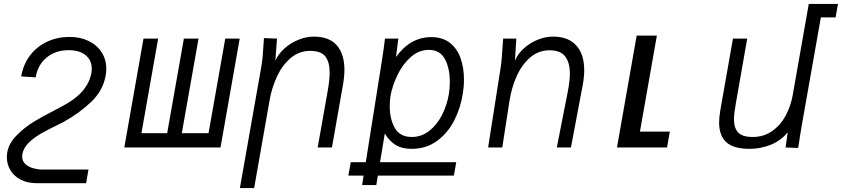

<svg xmlns="http://www.w3.org/2000/svg" viewBox="-20 -745 4254 970"><path d="M14.5 48.5Q14.5 37 17 23Q25 -21.5 64.5 -61.5Q104 -101.5 150.5 -129.8Q197 -158 256 -188Q284.5 -203 290 -206Q423 -273.5 441.5 -375.5Q443.5 -385.5 443.5 -397.5Q443.5 -441 412.5 -466.2Q381.5 -491.5 326.5 -491.5Q261.5 -491.5 216.5 -455.2Q171.5 -419 160 -354L87 -359Q98 -421.5 133.2 -466.8Q168.5 -512 220 -535.2Q271.5 -558.5 330.5 -558.5Q385.5 -558.5 427.8 -538Q470 -517.5 493.5 -480.8Q517 -444 517 -397Q517 -381.5 514 -364Q500.5 -287.5 441.2 -230.8Q382 -174 301.5 -129L268.5 -112.5Q219 -88.5 185.5 -69.2Q152 -50 125.2 -23.8Q98.5 2.5 93 33.5Q92 41.5 92 45.5Q92 69 108.2 83.8Q124.5 98.5 147.8 105Q171 111.5 192.5 111.5H427L415 180.5H166Q119 180.5 84.8 162.8Q50.5 145 32.5 114.8Q14.5 84.5 14.5 48.5Z M1094 0H608L705 -550H779L694.5 -72H824.5L909 -550H983L898.5 -72H1033.5L1118 -550H1191Z M1311.5 -522.5 1313.5 -552.5 1379.5 -550 1371 -438.5Q1386.5 -473 1417.8 -500.8Q1449 -528.5 1488 -544.2Q1527 -560 1565.5 -560Q1643 -560 1681.5 -516Q1720 -472 1720 -392Q1720 -357 1712.5 -315.5L1657 0H1585L1634.5 -279.5Q1645.5 -339.5 1645.5 -379Q1645.5 -431.5 1623.5 -459.8Q1601.5 -488 1547.5 -488Q1491 -488 1448.2 -451.5Q1405.5 -415 1379.2 -358.2Q1353 -301.5 1342 -238.5L1264 205H1192L1299.5 -404.5Q1304.5 -433.5 1306.8 -458.2Q1309 -483 1311.5 -522.5Z M1752 74.5H1828L1908 -429.5Q1919.5 -502.5 1925 -550H1992.5L1980.5 -457Q2053 -557.5 2159 -557.5Q2216.5 -557.5 2253.5 -528Q2290.5 -498.5 2307.2 -450Q2324 -401.5 2324 -343Q2324 -307 2318 -271.5Q2307 -200 2274.8 -136.5Q2242.5 -73 2187.8 -33Q2133 7 2059.5 7Q2011.5 7 1980 -11.8Q1948.5 -30.5 1924 -70.5L1900 74.5H2285L2273 142H1889L1881 190H1809.5L1817 142H1740ZM2248 -271.5Q2252.5 -300 2252.5 -332Q2252.5 -400.5 2227.5 -446.8Q2202.5 -493 2146.5 -493Q2096 -493 2055 -456.5Q2014 -420 1987.8 -365.5Q1961.5 -311 1952.5 -258Q1949 -232 1949 -208.5Q1949 -143.5 1974.8 -98.2Q2000.5 -53 2060.5 -53Q2108.5 -53 2147.8 -83.2Q2187 -113.5 2212.8 -163.5Q2238.5 -213.5 2248 -271.5Z M2518.5 -501.5 2522 -550H2588.5L2581.5 -438.5Q2596 -473 2626.8 -500.8Q2657.5 -528.5 2696.2 -544.2Q2735 -560 2773.5 -560Q2851.5 -560 2891.5 -515.2Q2931.5 -470.5 2931.5 -390Q2931.5 -355.5 2924 -315.5L2864.5 0H2793L2848 -279.5Q2859 -335.5 2859 -373.5Q2859 -429 2835.2 -460Q2811.5 -491 2756.5 -491Q2700 -491 2657.5 -453.8Q2615 -416.5 2589.8 -359Q2564.5 -301.5 2554.5 -238.5L2517.5 0H2446L2509.5 -404.5Q2513 -428.5 2515 -453Q2517 -477.5 2518.5 -501.5Z M3196.5 -565H3298.5L3213 -80H3364L3350 0H3097Z M3613 -126Q3613 -152.5 3619.5 -190.5L3683 -550H3755L3698 -225.5Q3688 -171 3688 -141.5Q3688 -99 3709 -76Q3730 -53 3783 -53Q3839.5 -53 3882 -83.5Q3924.5 -114 3949.8 -161.8Q3975 -209.5 3984.5 -262.5L4066 -725H4213.5L4201.5 -657H4127L4031.5 -116.5Q4021.5 -59 4012.5 2.5L3949 0L3959.5 -76Q3923.5 -33.5 3872.8 -13.2Q3822 7 3767.5 7Q3685.5 7 3649.2 -26.8Q3613 -60.5 3613 -126Z"/></svg>

Font: JuliaMono Light
Style: Italic
Weight: 300
Italic angle: -9°
Monospace: yes
Designer: cormullion
Foundry: corm
Version: Version 0.054; ttfautohint (v1.8.4)